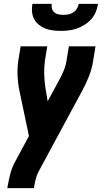

<svg xmlns="http://www.w3.org/2000/svg" viewBox="-20 -770 540 995"><path d="M18 205 19 198Q25 164 33.5 130.5Q42 97 60 65L130 -65L81 -298Q73 -336 71 -376Q69 -416 75 -457L87 -530H225L213 -457Q208 -421 209 -386.5Q210 -352 215 -318L227 -245L285 -352Q299 -377 310 -403.5Q321 -430 325 -457L337 -530H475L463 -457Q457 -416 441.5 -376Q426 -336 405 -298L180 119Q170 138 165 158Q160 178 157 198L156 205ZM295 -610Q274 -610 253.5 -612.5Q233 -615 215 -622Q197 -629 181.5 -641.5Q166 -654 157 -671Q148 -688 146 -708.5Q144 -729 148 -750H248Q246 -737 249.5 -725Q253 -713 262 -705.5Q271 -698 283.5 -695.5Q296 -693 308 -693Q321 -693 334.5 -695.5Q348 -698 359.5 -705.5Q371 -713 378.5 -725Q386 -737 388 -750H488Q485 -729 476.5 -708.5Q468 -688 453 -671Q438 -654 419 -642Q400 -630 379 -622.5Q358 -615 337 -612.5Q316 -610 295 -610Z"/></svg>

Font: Iosevka Curly Heavy Oblique
Style: Regular
Weight: 900
Italic angle: -9°
Monospace: yes
Designer: Belleve Invis
Foundry: Belleve Invis
Version: Version 11.1.0; ttfautohint (v1.8.3)